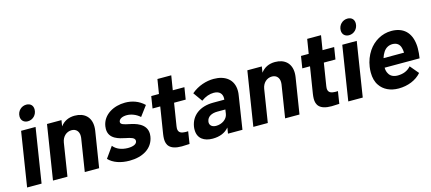

<svg xmlns="http://www.w3.org/2000/svg" viewBox="-55 -1241 3938 1756"><g transform="rotate(-15 1913.5 -363.0)"><path d="M199 -583C247 -583 286 -622 286 -673C286 -710 262 -734 223 -734C176 -734 136 -696 136 -645C136 -608 161 -583 199 -583ZM35 0H172L253 -515H116Z M624 -522C568 -522 522 -501 489 -457L498 -514H361L280 0H417L466 -311C475 -365 514 -401 563 -401C605 -401 631 -372 631 -329C631 -323 631 -317 630 -311L581 0H717L771 -340C773 -353 774 -366 774 -378C774 -469 716 -522 624 -522Z M1005 6C1126 6 1227 -47 1245 -159C1246 -168 1247 -176 1247 -183C1247 -284 1137 -308 1088 -318C1040 -328 1005 -335 1009 -362C1014 -389 1046 -403 1086 -403C1126 -403 1173 -386 1209 -353L1280 -448C1228 -498 1164 -518 1100 -518C995 -518 888 -464 871 -356C870 -347 869 -338 869 -330C869 -234 966 -215 1023 -203C1068 -194 1107 -185 1107 -156C1107 -126 1073 -110 1019 -110C959 -111 911 -131 882 -168L808 -64C851 -18 922 6 1005 6Z M1644 -401 1662 -514H1552L1574 -650H1443L1421 -514H1348L1330 -401H1403L1363 -150C1361 -135 1359 -120 1359 -105C1359 -49 1383 3 1500 3C1516 3 1538 2 1573 0L1591 -116C1585 -116 1578 -115 1572 -115C1567 -115 1561 -116 1556 -116C1509 -118 1498 -141 1498 -168C1498 -175 1499 -181 1500 -188L1534 -401Z M2074 0 2122 -311C2125 -326 2126 -341 2126 -354C2126 -465 2045 -518 1939 -518C1870 -518 1790 -494 1726 -439L1788 -352C1828 -382 1869 -395 1907 -395C1967 -395 1986 -359 1986 -324C1986 -319 1986 -314 1985 -309H1881C1751 -309 1669 -243 1653 -142C1651 -131 1651 -121 1651 -112C1651 -30 1711 8 1791 8C1859 8 1911 -14 1946 -56L1937 0ZM1965 -179C1957 -130 1906 -97 1852 -97C1816 -97 1792 -115 1792 -145C1792 -148 1792 -151 1793 -155C1800 -197 1839 -220 1896 -220H1971Z M2521 -522C2465 -522 2419 -501 2386 -457L2395 -514H2258L2177 0H2314L2363 -311C2372 -365 2411 -401 2460 -401C2502 -401 2528 -372 2528 -329C2528 -323 2528 -317 2527 -311L2478 0H2614L2668 -340C2670 -353 2671 -366 2671 -378C2671 -469 2613 -522 2521 -522Z M3062 -401 3080 -514H2970L2992 -650H2861L2839 -514H2766L2748 -401H2821L2781 -150C2779 -135 2777 -120 2777 -105C2777 -49 2801 3 2918 3C2934 3 2956 2 2991 0L3009 -116C3003 -116 2996 -115 2990 -115C2985 -115 2979 -116 2974 -116C2927 -118 2916 -141 2916 -168C2916 -175 2917 -181 2918 -188L2952 -401Z M3240 -583C3288 -583 3327 -622 3327 -673C3327 -710 3303 -734 3264 -734C3217 -734 3177 -696 3177 -645C3177 -608 3202 -583 3240 -583ZM3076 0H3213L3294 -515H3157Z M3577 -112C3535 -112 3506 -127 3491 -156C3482 -171 3477 -190 3477 -212H3808C3813 -243 3816 -276 3816 -304C3816 -319 3816 -332 3814 -344C3802 -455 3737 -521 3622 -521C3532 -521 3451 -473 3402 -400C3373 -356 3355 -309 3347 -255C3344 -236 3343 -218 3343 -201C3343 -153 3354 -110 3377 -78C3411 -27 3473 5 3553 5C3640 5 3720 -27 3769 -84L3701 -165C3668 -128 3628 -113 3577 -112ZM3602 -402C3641 -401 3667 -383 3677 -346C3681 -333 3683 -317 3684 -299H3490C3496 -319 3504 -337 3514 -352C3534 -384 3564 -402 3602 -402Z"/></g></svg>

Font: Arthouse Owned
Style: Bold Italic
Weight: 700
Italic angle: -10°
Designer: Jeremy Tribby
Foundry: Tribby Type
Version: Version 1.000;PS 001.000;hotconv 1.0.88;makeotf.lib2.5.64775